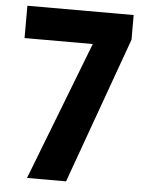

<svg xmlns="http://www.w3.org/2000/svg" viewBox="-52 -756 611 799"><g transform="rotate(5 253.5 -357.0)"><path d="M91 0 315 -579H30V-714H474V-611L254 0Z"/></g></svg>

Font: Noto Sans Gujarati UI Condensed ExtraBold
Style: Regular
Weight: 800
Width: 3
Designer: Jelle Bosma - Monotype Design Team, Universal Thirst
Foundry: Monotype Imaging Inc.
Version: Version 2.106; ttfautohint (v1.8.4.7-5d5b)